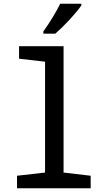

<svg xmlns="http://www.w3.org/2000/svg" viewBox="-20 -1007 570 1027"><path d="M212 -839V-827H276C319 -864 389 -938 415 -978V-987H302C280 -942 247 -888 212 -839ZM71 0H465V-67L320 -84V-760H82V-693L221 -677V-84L71 -67Z"/></svg>

Font: Noto Sans Mono Condensed Medium
Style: Regular
Weight: 500
Width: 3
Designer: Monotype Design Team
Foundry: Monotype Imaging Inc.
Version: Version 2.014